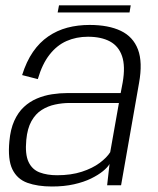

<svg xmlns="http://www.w3.org/2000/svg" viewBox="-20 -691 588 716"><path d="M173.5 4.5Q219.5 4.5 256 -3.8Q292.5 -12 319.5 -25.2Q346.5 -38.5 364 -52.8Q381.5 -67 388.5 -79.5L379.5 0H431.5L498.5 -381.5Q512.5 -459 494.5 -506.5Q476.5 -554 430.5 -576Q384.5 -598 314 -598Q270 -598 231.2 -587.8Q192.5 -577.5 160 -555.2Q127.5 -533 103 -497.5Q78.5 -462 62.5 -411L121 -396Q137.5 -452.5 164.8 -487.2Q192 -522 228.2 -538Q264.5 -554 308 -554Q357.5 -554 390 -536.5Q422.5 -519 435.2 -481.5Q448 -444 437.5 -383.5L430 -344H232.5Q203.5 -344 174 -339.5Q144.5 -335 117.5 -323.5Q90.5 -312 69 -292Q47.5 -272 33.2 -240.5Q19 -209 15 -164.5Q8.5 -96 26.2 -59.5Q44 -23 82.2 -9.2Q120.5 4.5 173.5 4.5ZM193 -37.5Q156 -37.5 128 -48Q100 -58.5 86.5 -87Q73 -115.5 78 -169Q82 -212 97.2 -239.2Q112.5 -266.5 135.5 -281Q158.5 -295.5 185.5 -301.2Q212.5 -307 240 -307H423.5L391 -123.5Q378.5 -103.5 351.8 -83.5Q325 -63.5 285 -50.5Q245 -37.5 193 -37.5ZM195 -644.5H463L467.5 -671H200Z"/></svg>

Font: Anybody Thin Light
Style: Italic
Weight: 300
Italic angle: -10°
Version: Version 1.113;gftools[0.9.25]